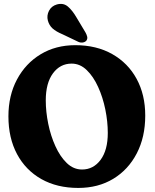

<svg xmlns="http://www.w3.org/2000/svg" viewBox="-20 -938 783 969"><path d="M360 -710Q467 -710 546.5 -665Q626 -620 669.5 -540Q713 -460 713 -354.5Q713 -246 670.2 -163.8Q627.5 -81.5 551.5 -35.5Q475.5 10.5 375 10.5Q268 10.5 188.8 -34.2Q109.5 -79 66 -160.2Q22.5 -241.5 22.5 -351Q22.5 -456 65.8 -537Q109 -618 185 -664Q261 -710 360 -710ZM524 -267Q524 -324.5 511.5 -385.8Q499 -447 475.2 -499.2Q451.5 -551.5 417.8 -584.2Q384 -617 341.5 -617Q283.5 -617 247.2 -567.8Q211 -518.5 211 -431.5Q211 -374 223.5 -313Q236 -252 259.8 -199.8Q283.5 -147.5 317.2 -115Q351 -82.5 394 -82.5Q451.5 -82.5 487.8 -131.5Q524 -180.5 524 -267ZM366 -850 411 -775Q417.5 -763.5 420 -753Q422.5 -742.5 416 -733Q409 -725 397.2 -723.5Q385.5 -722 375 -727L296.5 -764.5Q263 -778.5 245.5 -794.2Q228 -810 221.5 -834.5Q215 -859.5 227.2 -883.5Q239.5 -907.5 267 -915.5Q299.5 -924.5 322.5 -905Q345.5 -885.5 366 -850Z"/></svg>

Font: Fraunces 144pt SuperSoft
Style: Bold
Weight: 700
Version: Version 1.000;[b76b70a41]